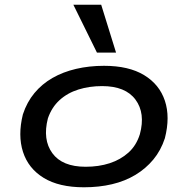

<svg xmlns="http://www.w3.org/2000/svg" viewBox="-20 -785 796 814"><path d="M336 9Q230 9 165 -31Q100 -71 77.5 -141Q55 -211 77 -300Q94 -352 126 -390.5Q158 -429 202.5 -454.5Q247 -480 302.5 -493Q358 -506 421 -506Q526 -506 591 -466.5Q656 -427 679 -358Q702 -289 679 -199Q662 -147 630 -108.5Q598 -70 554 -43.5Q510 -17 455 -4Q400 9 336 9ZM343 -78Q399 -78 445 -93Q491 -108 524.5 -138Q558 -168 573 -216Q597 -305 554.5 -362.5Q512 -420 413 -420Q359 -420 312.5 -405.5Q266 -391 232.5 -360.5Q199 -330 183 -283Q160 -193 202 -135.5Q244 -78 343 -78ZM391 -562 291 -765H409L472 -562Z"/></svg>

Font: Nunito Sans 7pt Expanded Medium
Style: Italic
Weight: 500
Width: 7
Italic angle: -9°
Designer: Vernon Adams
Foundry: Vernon Adams
Version: Version 3.101;gftools[0.9.27]